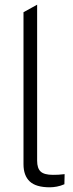

<svg xmlns="http://www.w3.org/2000/svg" viewBox="-20 -790 311 817"><path d="M192 7Q133 7 106.5 -18Q80 -43 80 -91V-738L138 -770V-106Q138 -74 153 -60Q168 -46 205 -46Q216 -46 228 -46.5Q240 -47 255 -49L254 -6Q238 1 222 4Q206 7 192 7Z"/></svg>

Font: REM ExtraLight
Style: Regular
Weight: 250
Designer: Octavio Pardo
Foundry: Ashler Design
Version: Version 1.005;gftools[0.9.28]